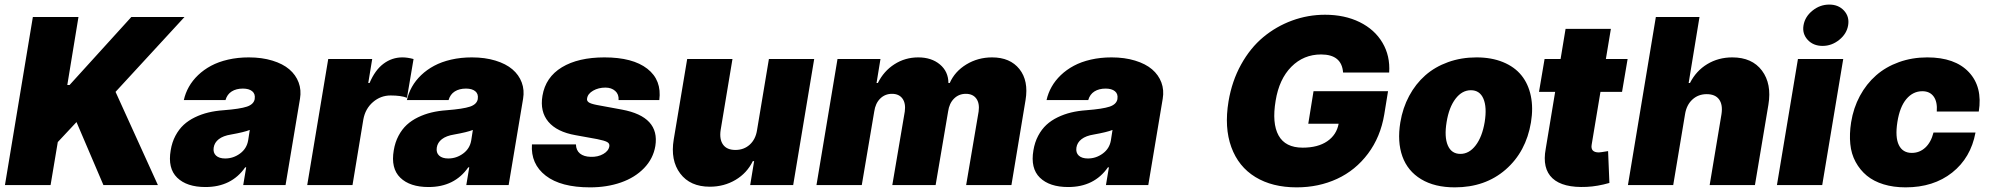

<svg xmlns="http://www.w3.org/2000/svg" viewBox="-20 -801 8609 831"><path d="M1.4 0 122.2 -727.3H319.6L271.3 -433.2H281.2L548.3 -727.3H778.4L480.1 -403.4L663.4 0H427.6L311.1 -272.7L230.1 -186.1L198.9 0Z M869.3 8.5Q788.4 8.5 746.8 -32Q705.3 -72.4 718.8 -150.6Q724.4 -185.4 739.3 -213.4Q754.3 -241.5 775 -260.7Q795.8 -279.8 823.7 -293.3Q851.6 -306.8 881.9 -314.1Q912.3 -321.4 947.4 -323.9Q1019.2 -329.5 1048.7 -339.5Q1078.1 -349.4 1082.4 -372.2V-373.6Q1085.6 -394.5 1071.6 -406.1Q1057.5 -417.6 1031.2 -417.6Q1002.5 -417.6 982.8 -405.2Q963.1 -392.8 956 -367.9H775.6Q782.3 -398.1 797.6 -425.2Q812.9 -452.4 837.4 -475.9Q861.9 -499.3 893.6 -516.3Q925.4 -533.4 967.2 -543Q1008.9 -552.6 1056.8 -552.6Q1113.6 -552.6 1158.9 -538.7Q1204.2 -524.9 1232.2 -500.9Q1260.3 -476.9 1272.5 -444.1Q1284.8 -411.2 1278.4 -373.6L1215.9 0H1032.7L1045.5 -76.7H1041.2Q981.9 8.5 869.3 8.5ZM954.5 -115.1Q989.7 -115.1 1018.8 -136.4Q1047.9 -157.7 1054 -193.2L1061.1 -238.6Q1037.3 -229 980.1 -218.8Q946 -213.4 927 -198.7Q908 -183.9 904.8 -161.9Q901.6 -139.9 915.1 -127.5Q928.6 -115.1 954.5 -115.1Z M1309.7 0 1400.6 -545.5H1590.9L1573.9 -441.8H1579.5Q1603.3 -497.9 1639.9 -525.2Q1676.5 -552.6 1721.6 -552.6Q1744 -552.6 1769.9 -545.5L1741.5 -377.8Q1715.6 -387.8 1670.5 -387.8Q1627.5 -387.8 1594.3 -359.2Q1561.1 -330.6 1552.6 -284.1L1505.7 0Z M1834.9 8.5Q1753.9 8.5 1712.4 -32Q1670.8 -72.4 1684.3 -150.6Q1690 -185.4 1704.9 -213.4Q1719.8 -241.5 1740.6 -260.7Q1761.4 -279.8 1789.2 -293.3Q1817.1 -306.8 1847.5 -314.1Q1877.8 -321.4 1913 -323.9Q1984.7 -329.5 2014.2 -339.5Q2043.7 -349.4 2047.9 -372.2V-373.6Q2051.1 -394.5 2037.1 -406.1Q2023.1 -417.6 1996.8 -417.6Q1968 -417.6 1948.3 -405.2Q1928.6 -392.8 1921.5 -367.9H1741.1Q1747.9 -398.1 1763.1 -425.2Q1778.4 -452.4 1802.9 -475.9Q1827.4 -499.3 1859.2 -516.3Q1891 -533.4 1932.7 -543Q1974.4 -552.6 2022.4 -552.6Q2079.2 -552.6 2124.5 -538.7Q2169.7 -524.9 2197.8 -500.9Q2225.9 -476.9 2238.1 -444.1Q2250.4 -411.2 2244 -373.6L2181.5 0H1998.2L2011 -76.7H2006.7Q1947.4 8.5 1834.9 8.5ZM1920.1 -115.1Q1955.3 -115.1 1984.4 -136.4Q2013.5 -157.7 2019.5 -193.2L2026.6 -238.6Q2002.8 -229 1945.7 -218.8Q1911.6 -213.4 1892.6 -198.7Q1873.6 -183.9 1870.4 -161.9Q1867.2 -139.9 1880.7 -127.5Q1894.2 -115.1 1920.1 -115.1Z M2833.5 -367.9H2657.3Q2659.1 -392.8 2642.8 -407.3Q2626.4 -421.9 2600.5 -421.9Q2570.3 -421.9 2547.1 -408.6Q2523.8 -395.2 2521 -375Q2518.8 -365.4 2527.3 -358.7Q2535.9 -351.9 2563.6 -346.6L2671.5 -326.7Q2836.6 -296.2 2816.4 -169Q2807.2 -114.3 2767.6 -73.3Q2728 -32.3 2667.4 -11.2Q2606.9 9.9 2533.7 9.9Q2407.3 9.9 2342 -40.7Q2276.6 -91.3 2282.3 -176.1H2472.7Q2473.4 -150.2 2490.2 -136.5Q2507.1 -122.9 2536.6 -122.2Q2567.8 -121.1 2591.3 -134.6Q2614.7 -148.1 2617.5 -169Q2618.6 -180.4 2607.6 -186.4Q2596.6 -192.5 2565 -198.9L2471.2 -215.9Q2390.3 -230.1 2353.3 -274.1Q2316.4 -318.2 2327.8 -386.4Q2341.3 -467 2411.9 -509.8Q2482.6 -552.6 2596.2 -552.6Q2718.8 -552.6 2781.8 -503.4Q2844.8 -454.2 2833.5 -367.9Z M3256.7 -238.6 3307.9 -545.5H3503.9L3413 0H3226.9L3244 -103.7H3238.3Q3213.1 -51.8 3163.4 -22.4Q3113.6 7.1 3052.2 7.1Q2967 7.1 2924 -50.1Q2881 -107.2 2896 -197.4L2954.2 -545.5H3150.2L3099.1 -238.6Q3093 -197.8 3109.6 -174.9Q3126.1 -152 3163 -152Q3199.9 -152 3225.3 -175.2Q3250.7 -198.5 3256.7 -238.6Z M3513.8 0 3604.8 -545.5H3790.8L3773.8 -441.8H3779.5Q3805 -493.3 3851.2 -522.9Q3897.4 -552.6 3954.2 -552.6Q4011.7 -552.6 4048.1 -522Q4084.5 -491.5 4084.9 -441.8H4090.6Q4112.6 -491.8 4162.6 -522.2Q4212.7 -552.6 4273.8 -552.6Q4351.9 -552.6 4392.2 -502Q4432.5 -451.3 4418.7 -367.9L4357.6 0H4161.6L4215.6 -318.2Q4220.5 -353.7 4205.6 -374.3Q4190.7 -394.9 4160.2 -394.9Q4130 -394.9 4109.2 -374.3Q4088.4 -353.7 4083.5 -318.2L4029.5 0H3842L3896 -318.2Q3900.9 -353.7 3886 -374.3Q3871.1 -394.9 3840.6 -394.9Q3810.4 -394.9 3789.6 -374.3Q3768.8 -353.7 3763.8 -318.2L3709.9 0Z M4603.3 8.5Q4522.4 8.5 4480.8 -32Q4439.3 -72.4 4452.8 -150.6Q4458.5 -185.4 4473.4 -213.4Q4488.3 -241.5 4509.1 -260.7Q4529.8 -279.8 4557.7 -293.3Q4585.6 -306.8 4615.9 -314.1Q4646.3 -321.4 4681.5 -323.9Q4753.2 -329.5 4782.7 -339.5Q4812.1 -349.4 4816.4 -372.2V-373.6Q4819.6 -394.5 4805.6 -406.1Q4791.5 -417.6 4765.3 -417.6Q4736.5 -417.6 4716.8 -405.2Q4697.1 -392.8 4690 -367.9H4509.6Q4516.3 -398.1 4531.6 -425.2Q4546.9 -452.4 4571.4 -475.9Q4595.9 -499.3 4627.7 -516.3Q4659.4 -533.4 4701.2 -543Q4742.9 -552.6 4790.8 -552.6Q4847.7 -552.6 4892.9 -538.7Q4938.2 -524.9 4966.3 -500.9Q4994.3 -476.9 5006.6 -444.1Q5018.8 -411.2 5012.4 -373.6L4949.9 0H4766.7L4779.5 -76.7H4775.2Q4715.9 8.5 4603.3 8.5ZM4688.6 -115.1Q4723.7 -115.1 4752.8 -136.4Q4782 -157.7 4788 -193.2L4795.1 -238.6Q4771.3 -229 4714.1 -218.8Q4680 -213.4 4661 -198.7Q4642 -183.9 4638.8 -161.9Q4635.7 -139.9 4649.1 -127.5Q4662.6 -115.1 4688.6 -115.1Z M5793 -487.2Q5787.3 -565.3 5697.8 -565.3Q5622.2 -565.3 5569.2 -512.1Q5516.3 -458.8 5501.1 -365.1Q5484.7 -267.4 5513.8 -214.7Q5543 -161.9 5618.3 -161.9Q5683.9 -161.9 5724.4 -189.6Q5764.9 -217.3 5773.8 -265.6H5642.4L5665.1 -406.2H5987.6L5971.2 -305.4Q5954.9 -208.1 5900.9 -136Q5846.9 -63.9 5767.2 -27Q5687.5 9.9 5592 9.9Q5486.5 9.9 5413.4 -34.8Q5340.2 -79.5 5309.3 -164.2Q5278.4 -248.9 5297.2 -362.2Q5311.8 -449.9 5351.6 -521.7Q5391.3 -593.4 5447.4 -640.1Q5503.6 -686.8 5572.3 -712Q5641 -737.2 5714.8 -737.2Q5799.7 -737.2 5864.7 -705.3Q5929.7 -673.3 5963.4 -616.3Q5997.2 -559.3 5992.5 -487.2Z M6276.6 9.9Q6189.3 9.9 6130.9 -25.4Q6072.4 -60.7 6049.7 -124.1Q6027 -187.5 6040.8 -271.3Q6051.1 -333.8 6079 -385.8Q6106.9 -437.9 6148.8 -474.8Q6190.7 -511.7 6247.5 -532.1Q6304.3 -552.6 6370.4 -552.6Q6435.7 -552.6 6485.4 -532.1Q6535.2 -511.7 6565 -474.8Q6594.8 -437.9 6605.6 -385.8Q6616.5 -333.8 6606.2 -271.3Q6584.9 -143.8 6496.4 -66.9Q6408 9.9 6276.6 9.9ZM6300.8 -134.9Q6338.8 -134.9 6367 -171.9Q6395.2 -208.8 6405.9 -272.7Q6416.2 -337 6400.4 -373.8Q6384.6 -410.5 6346.2 -410.5Q6307.9 -410.5 6279.7 -373.6Q6251.4 -336.6 6241.1 -272.7Q6230.5 -208.5 6246.3 -171.7Q6262.1 -134.9 6300.8 -134.9Z M7024.5 -545.5 7000.4 -403.4H6907L6869 -175.4Q6862.9 -141.3 6900.2 -141.3Q6905.9 -141.3 6940 -147L6945.7 -9.2Q6893.8 5.7 6847.7 7.8Q6744.7 12.8 6699.4 -29.3Q6654.1 -71.4 6670.1 -157L6710.9 -403.4H6641L6665.1 -545.5H6734.4L6756 -676.1H6952.1L6930.4 -545.5Z M7273.1 -306.8 7221.9 0H7025.9L7146.7 -727.3H7335.6L7288.7 -441.8H7294.4Q7321 -494.3 7369.1 -523.4Q7417.3 -552.6 7477.6 -552.6Q7563.2 -552.6 7606 -495.4Q7648.8 -438.2 7633.9 -348L7575.6 0H7379.6L7430.8 -306.8Q7437.1 -347.7 7420.5 -370.6Q7403.8 -393.5 7366.8 -393.5Q7330.3 -393.5 7304.9 -370.2Q7279.5 -346.9 7273.1 -306.8Z M7670.8 0 7761.7 -545.5H7957.7L7866.8 0ZM7868.3 -602.3Q7828.1 -602.3 7803.8 -628.7Q7779.5 -655.2 7785.9 -691.8Q7792.3 -729 7824.8 -755.1Q7857.2 -781.2 7897.4 -781.2Q7937.1 -781.2 7961.1 -755.1Q7985.1 -729 7979 -691.8Q7973 -654.8 7940.5 -628.6Q7908 -602.3 7868.3 -602.3Z M8227.6 9.9Q8175.1 9.9 8132.3 -3.2Q8089.5 -16.3 8059.8 -40.8Q8030.2 -65.3 8011.4 -100Q7992.5 -134.6 7988.3 -177.7Q7984 -220.9 7991.8 -271.3Q8001.8 -333.8 8029.8 -385.8Q8057.9 -437.9 8100 -474.8Q8142 -511.7 8198.9 -532.1Q8255.7 -552.6 8321.4 -552.6Q8441.4 -552.6 8501.4 -488.8Q8561.4 -425.1 8544.4 -318.2H8362.6Q8365.8 -360.4 8349.1 -383.3Q8332.4 -406.2 8300.1 -406.2Q8259.6 -406.2 8231 -372.3Q8202.4 -338.4 8192.1 -272.7Q8181.8 -207 8198.5 -173.1Q8215.2 -139.2 8254.6 -139.2Q8288 -139.2 8312.9 -162.1Q8337.7 -185 8348.4 -227.3H8530.2Q8509.9 -117.9 8429.2 -54Q8348.4 9.9 8227.6 9.9Z"/></svg>

Font: Karasuma Gothic
Style: Italic
Weight: 900
Italic angle: -9.39999°
Designer: Rasmus Andersson / Ryoko Nishizuka
Foundry: Genbu
Version: Version 1.00